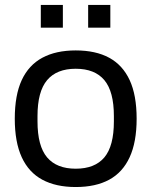

<svg xmlns="http://www.w3.org/2000/svg" viewBox="-20 -741 610 773"><path d="M284.8 12Q205.2 12 150.4 -17.5Q95.6 -47 67.5 -108Q39.5 -169 39.5 -263Q39.5 -358 67.5 -418.5Q95.6 -479 150.4 -508.5Q205.2 -538 284.8 -538Q365.3 -538 419.6 -508.5Q473.9 -479 502 -418.5Q530.1 -358 530.1 -263Q530.1 -169 502 -108Q473.9 -47 419.6 -17.5Q365.3 12 284.8 12ZM284.8 -61.8Q361.8 -61.8 400.2 -107.4Q438.5 -153.1 438.5 -252.3V-273.7Q438.5 -372.4 400.2 -418.3Q361.8 -464.2 284.8 -464.2Q208.2 -464.2 169.6 -418.3Q131 -372.4 131 -273.7V-252.3Q131 -153.1 169.6 -107.4Q208.2 -61.8 284.8 -61.8ZM144.3 -629.5V-721.2H233.1V-629.5ZM334.9 -629.5V-721.2H424.2V-629.5Z"/></svg>

Font: Archivo Variable SemiBold
Style: Regular
Weight: 600
Designer: Hector Gatti
Foundry: Omnibus-Type
Version: Version 2.001